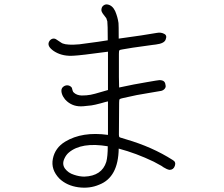

<svg xmlns="http://www.w3.org/2000/svg" viewBox="-20 -846 1040 890"><path d="M780.3 -104.5Q796.9 -95.7 790.5 -77.1Q784.2 -58.6 765.6 -58.6Q759.8 -59.6 752.9 -62.5Q746.1 -65.4 738.3 -70.3Q730.5 -75.2 728.5 -77.1Q710.9 -86.9 692.4 -96.7Q611.3 -135.7 530.3 -157.2Q528.3 -24.4 440.4 9.8Q395.5 29.3 342.8 22Q290 14.6 255.9 -17.6Q214.8 -59.6 225.1 -110.4Q235.4 -161.1 282.2 -189.5Q361.3 -237.3 480.5 -220.7V-376Q473.6 -375 447.3 -367.2Q418 -359.4 403.8 -357.4Q389.6 -355.5 366.2 -353.5Q342.8 -351.6 324.2 -357.4Q305.7 -363.3 291 -376Q281.2 -383.8 273.4 -397Q265.6 -410.2 264.6 -423.8Q263.7 -439.5 278.3 -447.3Q288.1 -452.1 297.9 -449.7Q307.6 -447.3 313.5 -438.5V-437.5Q314.5 -434.6 316.4 -426.8Q318.4 -418.9 323.2 -416Q335.9 -404.3 358.4 -403.3Q381.8 -403.3 399.9 -406.7Q418 -410.2 446.3 -418.9Q472.7 -426.8 480.5 -428.7V-606.4Q350.6 -588.9 323.2 -587.9Q273.4 -584 237.3 -604.5Q228.5 -609.4 222.7 -614.3Q194.3 -636.7 210.9 -658.2Q217.8 -666 226.1 -667Q234.4 -668 241.2 -663.1Q248 -659.2 256.8 -652.8Q265.6 -646.5 270.5 -644.5Q293 -635.7 347.7 -640.6Q378.9 -644.5 434.6 -652.3Q457 -655.3 479.5 -659.2Q479.5 -734.4 477.5 -747.1Q475.6 -753.9 472.7 -761.7Q470.7 -764.6 460 -778.3Q448.2 -793 450.2 -802.7Q451.2 -814.5 460 -820.8Q468.8 -827.1 478.5 -825.2Q501 -821.3 513.7 -794.9Q525.4 -767.6 529.3 -739.3Q530.3 -730.5 530.3 -667Q652.3 -683.6 706.1 -693.4Q725.6 -697.3 740.2 -689.5Q755.9 -682.6 748 -663.1Q742.2 -644.5 702.1 -639.6Q689.5 -638.7 686.5 -637.7Q650.4 -632.8 595.7 -625Q574.2 -621.1 548.8 -617.2Q535.2 -615.2 533.2 -612.8Q531.2 -610.4 531.2 -595.7V-488.3Q531.2 -458 532.2 -440.4Q604.5 -456.1 658.2 -464.8Q713.9 -474.6 718.8 -474.6Q732.4 -474.6 739.3 -469.2Q746.1 -463.9 747.1 -452.1Q750 -443.4 744.1 -435.5Q738.3 -427.7 727.5 -424.8L669.9 -415Q617.2 -407.2 550.8 -391.6Q537.1 -388.7 534.7 -386.2Q532.2 -383.8 532.2 -369.1Q531.2 -235.4 531.2 -221.7Q531.2 -213.9 533.2 -210.9Q535.2 -209 539.1 -208L564.5 -200.2Q685.5 -165 780.3 -104.5ZM472.7 -95.7Q479.5 -121.1 479.5 -168Q357.4 -188.5 298.8 -138.7Q286.1 -127.9 278.3 -110.4Q266.6 -85 281.2 -64.5Q296.9 -43.9 322.3 -36.1Q347.7 -27.3 371.1 -27.3Q452.1 -30.3 472.7 -95.7Z"/></svg>

Font: irohamaru Light
Style: Regular
Weight: 200
Designer: [Source Han Sans]
Ryoko NISHIZUKA  (kana & ideographs); Paul D. Hunt (Latin, Greek & Cyrillic); Wenlong ZHANG  (bopomofo
Version: Version 1.01